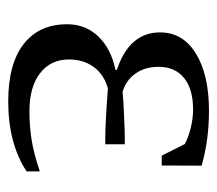

<svg xmlns="http://www.w3.org/2000/svg" viewBox="-50 -460 521 460"><g transform="rotate(90 210.0 -230.5)"><path d="M391.1 -34.2Q324.2 9.8 223.1 9.8Q133.8 9.8 86.2 -27.1Q38.6 -64 38.6 -131.3Q38.6 -175.8 68.1 -206.3Q97.7 -236.8 147.9 -247.1V-250.5Q58.1 -280.3 58.1 -354Q58.1 -408.7 108.9 -439.9Q159.7 -471.2 246.1 -471.2Q315.4 -471.2 377.4 -453.6L377 -357.9H353.5L325.7 -413.1Q312.5 -420.9 288.8 -427Q265.1 -433.1 242.7 -433.1Q193.8 -433.1 167.2 -411.4Q140.6 -389.6 140.6 -350.6Q140.6 -317.4 157 -294.7Q173.3 -272 200.7 -264.2Q220.2 -266.1 259 -267.8Q297.9 -269.5 310.5 -269.5H326.2V-222.7H310.5Q277.3 -222.7 191.9 -229Q158.2 -219.2 140.6 -194.6Q123 -169.9 123 -135.7Q123 -91.8 156 -66.4Q189 -41 247.1 -41Q280.8 -41 313.5 -45.9Q346.2 -50.8 391.1 -65.9Z"/></g></svg>

Font: Tinos
Style: Regular
Weight: 400
Designer: Steve Matteson
Foundry: Monotype Imaging Inc.
Version: Version 1.23